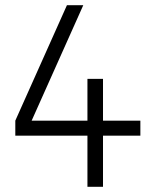

<svg xmlns="http://www.w3.org/2000/svg" viewBox="-20 -720 602 740"><path d="M317 -197H39V-255L238 -700H301L102 -255H317V-416H377V-255H521V-197H377V0H317Z"/></svg>

Font: Haskoy Light
Style: Regular
Weight: 300
Designer: Ertekin Erdin
Foundry: Ertekin Erdin
Version: Version 2.000; ttfautohint (v1.8.4.7-5d5b)